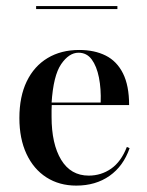

<svg xmlns="http://www.w3.org/2000/svg" viewBox="-20 -589 477 621"><path d="M226.6 11.3Q171.8 11.3 130.2 -15.3Q88.7 -41.9 65.7 -91.1Q42.7 -140.3 42.7 -207.3Q42.7 -276.6 66.5 -325.8Q90.3 -375 133.9 -401.2Q177.4 -427.4 236.3 -427.4Q285.5 -427.4 321.8 -409.3Q358.1 -391.1 377.8 -351.6Q397.6 -312.1 397.6 -249.2H112.1L110.5 -257.3H305.6Q307.3 -301.6 300 -338.3Q292.7 -375 276.6 -396.8Q260.5 -418.5 233.9 -418.5Q203.2 -418.5 177.8 -381.5Q152.4 -344.4 146.8 -255.6L147.6 -254.8Q146.8 -243.5 146.8 -232.7Q146.8 -221.8 146.8 -211.3Q146.8 -123.4 177.8 -72.2Q208.9 -21 266.9 -21Q307.3 -21 339.5 -43.5Q371.8 -66.1 390.3 -113.7L399.2 -109.7Q379 -51.6 334.3 -20.2Q289.5 11.3 226.6 11.3ZM96.8 -559.7V-569.4H359.7V-559.7Z"/></svg>

Font: Playfair 144pt SemiCondensed SemiBold
Style: Regular
Weight: 600
Width: 4
Designer: Claus Eggers Sørensen
Foundry: Claus Eggers Sørensen
Version: Version 2.203